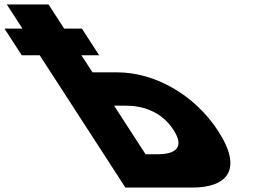

<svg xmlns="http://www.w3.org/2000/svg" viewBox="-438 -845 1214 865"><path d="M75.9 -369 217.8 -150H270.8C344.8 -150 398.6 -175 343.5 -260C289.1 -344 202.9 -369 128.9 -369ZM126.9 0 -259.1 -596H-340L-417.7 -716H-336.8L-407.4 -825H-219.4L-148.8 -716H-69L8.8 -596H-71.1L-21.2 -519H91.8C252.8 -519 435.3 -424 545.4 -254C656.2 -83 588.9 0 427.9 0Z"/></svg>

Font: Hussar
Style: BdOpOblSeven
Weight: 700
Foundry: Cannot Into Space Fonts
Version: Version 2.00